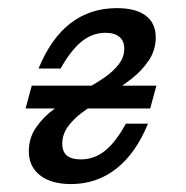

<svg xmlns="http://www.w3.org/2000/svg" viewBox="-20 -446 463 477"><path d="M51.6 -70.2Q51.6 -104 70.2 -130.2Q88.7 -156.5 114.5 -175Q140.3 -193.5 183.9 -219.4Q219.4 -239.5 240.3 -254Q261.3 -268.5 275 -286.3Q288.7 -304 288.7 -325Q288.7 -344.4 276.6 -354.4Q264.5 -364.5 241.9 -364.5Q209.7 -364.5 183.1 -343.1Q156.5 -321.8 130.6 -275.8H75.8Q106.5 -350.8 155.2 -388.3Q204 -425.8 270.2 -425.8Q316.9 -425.8 341.9 -407.3Q366.9 -388.7 366.9 -353.2Q366.9 -321 349.2 -295.2Q331.5 -269.4 306.5 -250Q281.5 -230.6 240.3 -204.8Q204 -181.5 183.5 -166.1Q162.9 -150.8 148.8 -131.5Q134.7 -112.1 134.7 -89.5Q134.7 -69.4 146 -59.7Q157.3 -50 180.6 -50Q213.7 -50 240.3 -71Q266.9 -91.9 292.7 -138.7H347.6Q317.7 -65.3 269 -27Q220.2 11.3 156.5 11.3Q107.3 11.3 79.4 -10.5Q51.6 -32.3 51.6 -70.2ZM58.9 -233.1H368.5L353.2 -176.6H43.5Z"/></svg>

Font: Playfair Micro SmCond SmLight
Style: Italic
Weight: 360
Width: 4
Italic angle: -15.6°
Designer: Claus Eggers Sørensen
Foundry: Claus Eggers Sørensen
Version: Version 2.203;Glyphs 3.3 (3326)